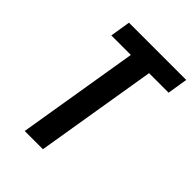

<svg xmlns="http://www.w3.org/2000/svg" viewBox="-213 -837 939 939"><g transform="rotate(45 256.5 -367.5)"><path d="M131 0 235 -630H100L117 -735H513L496 -630H361L257 0Z"/></g></svg>

Font: Iosevka Term Curly Extrabold
Style: Italic
Weight: 800
Italic angle: -9°
Designer: Belleve Invis
Foundry: Belleve Invis
Version: Version 32.3.0